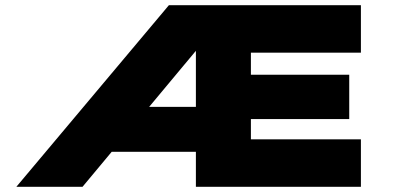

<svg xmlns="http://www.w3.org/2000/svg" viewBox="-20 -720 1519 740"><path d="M43 0 631 -700H1371V-517H947V-432H1326V-261H947V-183H1371V0H735V-135H396L530 -308H735V-570L764 -559L298 0Z"/></svg>

Font: Lexend Peta Black
Style: Regular
Weight: 900
Version: Version 1.007